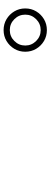

<svg xmlns="http://www.w3.org/2000/svg" viewBox="363 -1248 274 1040"><g transform="rotate(90 500.0 -728.0)"><path d="M25.7 -727.8Q25.7 -760.5 41.5 -786.9Q57.4 -813.4 83.9 -829.2Q110.4 -844.9 143 -844.9Q175.7 -844.9 202.1 -829.2Q228.6 -813.4 244.4 -786.9Q260.2 -760.4 260.2 -727.8Q260.2 -695.2 244.4 -668.7Q228.6 -642.2 202.1 -626.3Q175.6 -610.5 143 -610.5Q110.4 -610.5 83.9 -626.3Q57.4 -642.1 41.6 -668.7Q25.7 -695.2 25.7 -727.8ZM59.3 -727.8Q59.3 -693.4 83.9 -668.7Q108.5 -644.1 143 -644.1Q177.4 -644.1 202 -668.7Q226.6 -693.3 226.6 -727.8Q226.6 -762.2 202 -786.8Q177.4 -811.4 143.1 -811.4Q108.6 -811.4 83.9 -786.8Q59.3 -762.2 59.3 -727.8Z"/></g></svg>

Font: Noto Serif JP
Style: Regular
Weight: 200
Designer: Ryoko NISHIZUKA 西塚涼子 (kana & ideographs); Frank Grießhammer (Latin, Greek & Cyrillic); Wenlong ZHANG 张文龙 (bopomofo); San
Foundry: Adobe
Version: Version 2.001;hotconv 1.1.0;makeotfexe 2.6.0